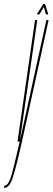

<svg xmlns="http://www.w3.org/2000/svg" viewBox="-106 -699 260 948"><path d="M-19.5 0 67 -600H78L-6.5 -14H-5.5L123 -600H134L2.5 0Q-30 143 -45.8 186Q-61.5 229 -86.5 229L-84.5 218Q-66.5 218 -53 177.5Q-40 137.5 -8.5 0ZM75.5 -628 107.5 -679H116.5L132.5 -628H120.5L110.5 -664L88.5 -628Z"/></svg>

Font: Anybody UltraCondensed Thin
Style: Italic
Weight: 100
Width: 1
Italic angle: -10°
Designer: Tyler Finck
Foundry: Etcetera Type Company
Version: Version 1.010; ttfautohint (v1.8.3) -l 8 -r 50 -G 200 -x 14 